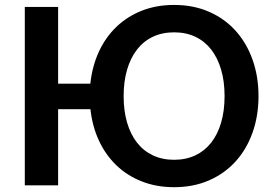

<svg xmlns="http://www.w3.org/2000/svg" viewBox="-20 -751 1106 778"><path d="M685.5 -103.5Q733.5 -103.5 771.5 -121.5Q809.5 -139.5 835.8 -173Q862 -206.5 876 -254.2Q890 -302 890 -361.5Q890 -421 876 -468.8Q862 -516.5 835.8 -550.2Q809.5 -584 771.5 -602Q733.5 -620 685.5 -620Q637.5 -620 599.5 -602Q561.5 -584 535.2 -550.2Q509 -516.5 495 -468.8Q481 -421 481 -361.5Q481 -302 495 -254.2Q509 -206.5 535.2 -173Q561.5 -139.5 599.5 -121.5Q637.5 -103.5 685.5 -103.5ZM346 -412Q353.5 -482 380.2 -540.5Q407 -599 451 -641.5Q495 -684 554.2 -707.5Q613.5 -731 685.5 -731Q764 -731 827.2 -703.2Q890.5 -675.5 935 -626Q979.5 -576.5 1003.5 -508.8Q1027.5 -441 1027.5 -361.5Q1027.5 -282 1003.5 -214.2Q979.5 -146.5 935 -97.2Q890.5 -48 827.2 -20.2Q764 7.5 685.5 7.5Q614 7.5 554.8 -15.8Q495.5 -39 451.8 -81Q408 -123 381 -181Q354 -239 346.5 -308.5H215.5V0H80.5V-723H215.5V-412Z"/></svg>

Font: Lato 2
Style: Bold
Weight: 700
Designer: Lukasz Dziedzic with Adam Twardoch and Botio Nikoltchev
Foundry: tyPoland Lukasz Dziedzic
Version: Version 2.015; 2015-08-06; http://www.latofonts.com/